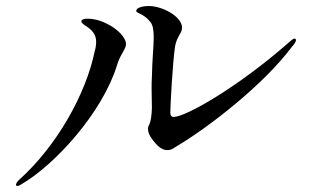

<svg xmlns="http://www.w3.org/2000/svg" viewBox="-20 -641 1040 637"><path d="M535 -143C543 -143 551 -145 560 -152C674 -219 854 -360 948 -485C958 -496 962 -504 962 -508C962 -511 960 -513 957 -513C954 -513 949 -510 937 -499C768 -351 596 -253 556 -253C549 -253 545 -258 545 -267C545 -288 553 -438 561 -488C567 -521 584 -531 584 -549C584 -586 519 -621 474 -621C449 -621 432 -614 432 -605C432 -596 455 -598 479 -568C487 -558 490 -541 490 -517C490 -486 485 -444 484 -387C483 -373 483 -360 483 -347C483 -323 484 -301 484 -283C483 -259 481 -240 475 -227C472 -222 471 -218 471 -213C471 -194 487 -176 497 -164C506 -154 519 -143 535 -143ZM38 -24C41 -24 45 -26 50 -29C165 -96 320 -269 368 -424C379 -462 398 -477 398 -495C398 -516 369 -547 331 -564C309 -575 287 -579 272 -579C260 -579 250 -577 250 -570C250 -565 258 -559 269 -552C292 -537 299 -520 299 -502C299 -491 297 -480 294 -470C265 -330 170 -158 43 -44C37 -38 33 -32 33 -28C33 -26 34 -24 38 -24Z"/></svg>

Font: Shippori Mincho OTF Medium
Style: Regular
Weight: 500
Designer: FONTDASU
Foundry: FONTDASU / Google Inc. / but / Adobe
Version: Version 3.300;hotconv 1.0.109;makeotfexe 2.5.65596